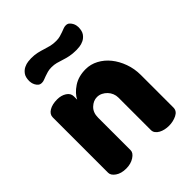

<svg xmlns="http://www.w3.org/2000/svg" viewBox="-200 -821 934 934"><g transform="rotate(-45 267.0 -353.5)"><path d="M213 -606Q197 -606 185 -602.5Q173 -599 163 -595.5Q153 -592 144.5 -588.5Q136 -585 127 -585Q115 -585 108 -591Q101 -597 96.5 -605.5Q92 -614 90.5 -622Q89 -630 89 -634Q89 -661 99.5 -675.5Q110 -690 124.5 -697Q139 -704 153 -705.5Q167 -707 174 -707Q197 -707 215 -703Q233 -699 249.5 -693.5Q266 -688 282.5 -684Q299 -680 320 -680Q336 -680 348 -683.5Q360 -687 370 -690.5Q380 -694 388.5 -697.5Q397 -701 406 -701Q418 -701 425 -694.5Q432 -688 436.5 -680Q441 -672 442.5 -664Q444 -656 444 -652Q444 -625 433.5 -610.5Q423 -596 408.5 -589Q394 -582 380 -580.5Q366 -579 359 -579Q332 -579 313 -583Q294 -587 277.5 -592.5Q261 -598 246 -602Q231 -606 213 -606ZM200 -48Q200 -30 177 -15Q154 0 122 0Q88 0 66.5 -15Q45 -30 45 -48V-429Q45 -450 66.5 -463Q88 -476 122 -476Q150 -476 170 -463Q190 -450 190 -429V-406Q204 -435 239 -458.5Q274 -482 324 -482Q358 -482 389 -465.5Q420 -449 443 -420.5Q466 -392 480 -353.5Q494 -315 494 -272V-48Q494 -24 469.5 -12Q445 0 416 0Q402 0 388.5 -3Q375 -6 364 -12Q353 -18 346 -27Q339 -36 339 -48V-272Q339 -286 333.5 -299.5Q328 -313 318 -323.5Q308 -334 295 -340.5Q282 -347 267 -347Q242 -347 221 -327Q200 -307 200 -272Z"/></g></svg>

Font: AkaAcidDosis
Style: ExtraBold
Weight: 800
Designer: Edgar Tolentino, Pablo Impallari, Igino Marini, Aka-Acid
Foundry: Edgar Tolentino, Pablo Impallari, Igino Marini, Aka-Acid
Version: Version 1.007